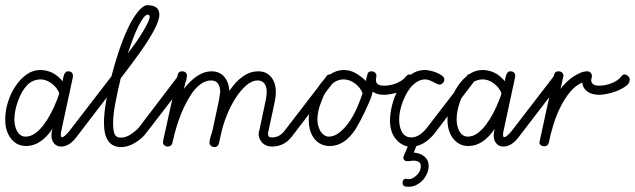

<svg xmlns="http://www.w3.org/2000/svg" viewBox="-25 -570 2431 735"><path d="M401 -277Q408 -285 414 -285Q420 -285 427 -279Q434 -273 434 -266Q434 -260 429 -256L269 -47Q241 -9 209 -9Q192 -9 182 -21Q172 -33 172 -51Q172 -64 176 -77Q131 -11 75 -11Q58 -11 44 -17.5Q30 -24 19 -37Q8 -50 1.5 -68.5Q-5 -87 -5 -112Q-5 -146 5.5 -179.5Q16 -213 34.5 -240.5Q53 -268 77 -285Q101 -302 129 -302Q152 -302 173 -292.5Q194 -283 215 -259Q215 -262 216 -268Q217 -274 219 -280.5Q221 -287 225 -292Q229 -297 235 -297Q245 -297 249.5 -292.5Q254 -288 254 -282Q254 -276 254 -275L209 -66Q207 -58 208 -51Q208 -46 212 -45Q216 -44 224 -51Q232 -58 241 -69ZM192 -185Q196 -195 198 -200.5Q200 -206 202 -213Q192 -237 171.5 -251.5Q151 -266 131 -266Q101 -266 79.5 -244.5Q58 -223 43 -181Q30 -144 30 -112Q30 -100 33 -87.5Q36 -75 41.5 -66Q47 -57 55 -52Q63 -47 73 -47Q92 -47 109.5 -59.5Q127 -72 142 -92Q157 -112 170 -136.5Q183 -161 192 -185Z M464 -366Q483 -390 498 -411.5Q513 -433 524 -452Q535 -471 541.5 -484.5Q548 -498 548 -506Q548 -514 540 -514Q532 -513 523 -500.5Q514 -488 504 -468Q494 -448 484 -421.5Q474 -395 464 -366ZM565 -455Q548 -422 515 -375Q482 -328 437 -270Q425 -220 416.5 -175Q408 -130 408 -100Q408 -67 414.5 -55Q421 -43 437 -43Q456 -43 474.5 -55Q493 -67 506 -81L656 -278Q662 -286 670 -286Q677 -286 683 -279Q689 -272 689 -266Q689 -261 685 -256L534 -60Q526 -49 514.5 -39.5Q503 -30 490.5 -22.5Q478 -15 464.5 -11Q451 -7 439 -7Q373 -7 373 -100Q373 -133 380.5 -179Q388 -225 400.5 -274Q413 -323 429 -371Q445 -419 463 -458Q481 -497 500.5 -522Q520 -547 536 -550H542Q585 -549 585 -514Q585 -492 565 -455Z M635 -24Q635 -18 629.5 -13.5Q624 -9 617 -9Q610 -9 604.5 -13.5Q599 -18 599 -24Q599 -26 599 -27Q599 -28 599 -29L655 -283Q658 -297 671 -297Q681 -297 686 -292Q691 -287 691 -280Q691 -279 690.5 -277.5Q690 -276 690 -275L679 -230Q704 -262 730.5 -279.5Q757 -297 785 -297Q815 -297 833 -276.5Q851 -256 853 -222Q877 -258 905 -277.5Q933 -297 964 -297Q995 -297 1013 -275Q1031 -253 1031 -218Q1031 -201 1027 -182L1002 -65Q1001 -63 1001 -59Q1001 -51 1004 -47.5Q1007 -44 1017 -44Q1045 -44 1064 -69L1224 -277Q1229 -285 1236 -285Q1243 -285 1249.5 -279Q1256 -273 1256 -267Q1256 -260 1252 -256L1092 -47Q1063 -9 1016 -9Q993 -9 979 -23.5Q965 -38 965 -57Q965 -64 968 -72L993 -190Q994 -197 995 -204Q996 -211 996 -217Q996 -240 986.5 -251Q977 -262 962 -262Q939 -262 917 -242.5Q895 -223 876.5 -194Q858 -165 844 -130.5Q830 -96 823 -65L813 -21Q809 -7 797 -7Q788 -7 782.5 -12Q777 -17 777 -22Q777 -35 782 -49Q787 -63 789 -73L814 -190Q815 -198 816 -205Q817 -212 818 -217Q818 -238 809.5 -250Q801 -262 783 -262Q762 -262 743 -248Q724 -234 709 -212Q694 -190 681 -163Q668 -136 659 -109.5Q650 -83 644 -60.5Q638 -38 635 -24Z M1529 -277Q1535 -285 1543 -285Q1549 -285 1555.5 -278.5Q1562 -272 1562 -266Q1562 -252 1547 -241Q1532 -230 1513 -222Q1494 -214 1474.5 -210.5Q1455 -207 1447 -207Q1434 -207 1423 -209.5Q1412 -212 1402 -219L1399 -209Q1396 -197 1389 -180.5Q1382 -164 1373 -145Q1364 -126 1354.5 -108Q1345 -90 1337 -77Q1295 -11 1237 -11Q1220 -11 1205.5 -17.5Q1191 -24 1180 -37Q1169 -50 1163 -68.5Q1157 -87 1157 -112Q1157 -146 1167 -179.5Q1177 -213 1195.5 -240.5Q1214 -268 1238.5 -285Q1263 -302 1291 -302Q1315 -302 1335.5 -290.5Q1356 -279 1376 -260L1377 -268Q1379 -277 1382 -287Q1385 -297 1397 -297Q1406 -297 1411 -292Q1416 -287 1416 -281Q1416 -276 1415 -271.5Q1414 -267 1414 -263Q1414 -254 1421 -248Q1428 -242 1446 -242Q1458 -242 1470 -244.5Q1482 -247 1493 -251.5Q1504 -256 1513.5 -262.5Q1523 -269 1529 -277ZM1363 -213Q1359 -224 1351.5 -233.5Q1344 -243 1334 -250.5Q1324 -258 1313 -262Q1302 -266 1291 -266Q1263 -266 1241.5 -244.5Q1220 -223 1205 -181Q1190 -144 1190 -112Q1190 -100 1193.5 -87.5Q1197 -75 1203 -66Q1209 -57 1217 -52Q1225 -47 1234 -47Q1255 -47 1276 -64Q1297 -81 1314 -106.5Q1331 -132 1343.5 -161.5Q1356 -191 1363 -213Z M1762 -279Q1767 -287 1774 -287Q1781 -287 1787.5 -280.5Q1794 -274 1794 -269Q1794 -262 1790 -258L1639 -60Q1607 -20 1569 -11L1559 14Q1584 16 1600 29.5Q1616 43 1616 65Q1616 79 1610 93.5Q1604 108 1593.5 119.5Q1583 131 1569 138Q1555 145 1539 145Q1526 145 1521 141.5Q1516 138 1516 128Q1518 114 1529 114Q1530 114 1533 115Q1536 116 1538 116Q1548 116 1556.5 111Q1565 106 1572 99Q1579 92 1582.5 83.5Q1586 75 1586 66Q1586 55 1578.5 50Q1571 45 1557 45Q1552 45 1547 46Q1542 47 1535 47Q1526 47 1522.5 42.5Q1519 38 1519 35Q1519 30 1521 26L1536 -9Q1506 -16 1487 -42Q1468 -68 1468 -109Q1468 -136 1476.5 -169.5Q1485 -203 1502.5 -232.5Q1520 -262 1545 -282Q1570 -302 1603 -302Q1609 -302 1621.5 -299.5Q1634 -297 1646 -292Q1658 -287 1667 -280.5Q1676 -274 1676 -265Q1676 -258 1670 -252Q1664 -246 1659 -246Q1654 -246 1648 -249Q1642 -252 1635 -255.5Q1628 -259 1619.5 -262.5Q1611 -266 1603 -266Q1578 -266 1555.5 -244.5Q1533 -223 1517 -181Q1503 -144 1503 -112Q1503 -83 1514.5 -63.5Q1526 -44 1550 -44Q1581 -44 1611 -83Z M2094 -277Q2101 -285 2107 -285Q2113 -285 2120 -279Q2127 -273 2127 -266Q2127 -260 2122 -256L1962 -47Q1934 -9 1902 -9Q1885 -9 1875 -21Q1865 -33 1865 -51Q1865 -64 1869 -77Q1824 -11 1768 -11Q1751 -11 1737 -17.5Q1723 -24 1712 -37Q1701 -50 1694.5 -68.5Q1688 -87 1688 -112Q1688 -146 1698.5 -179.5Q1709 -213 1727.5 -240.5Q1746 -268 1770 -285Q1794 -302 1822 -302Q1845 -302 1866 -292.5Q1887 -283 1908 -259Q1908 -262 1909 -268Q1910 -274 1912 -280.5Q1914 -287 1918 -292Q1922 -297 1928 -297Q1938 -297 1942.5 -292.5Q1947 -288 1947 -282Q1947 -276 1947 -275L1902 -66Q1900 -58 1901 -51Q1901 -46 1905 -45Q1909 -44 1917 -51Q1925 -58 1934 -69ZM1885 -185Q1889 -195 1891 -200.5Q1893 -206 1895 -213Q1885 -237 1864.5 -251.5Q1844 -266 1824 -266Q1794 -266 1772.5 -244.5Q1751 -223 1736 -181Q1723 -144 1723 -112Q1723 -100 1726 -87.5Q1729 -75 1734.5 -66Q1740 -57 1748 -52Q1756 -47 1766 -47Q1785 -47 1802.5 -59.5Q1820 -72 1835 -92Q1850 -112 1863 -136.5Q1876 -161 1885 -185Z M2096 -283Q2099 -297 2112 -297Q2122 -297 2127 -292Q2132 -287 2132 -280Q2132 -279 2131.5 -277.5Q2131 -276 2131 -275L2121 -230Q2130 -242 2142 -254Q2154 -266 2168 -275.5Q2182 -285 2196 -291Q2210 -297 2224 -297Q2230 -297 2235.5 -292Q2241 -287 2241 -278Q2241 -275 2239.5 -270.5Q2238 -266 2238 -263Q2238 -256 2244 -249Q2250 -242 2270 -242Q2281 -242 2293 -244.5Q2305 -247 2316.5 -251.5Q2328 -256 2337.5 -262.5Q2347 -269 2353 -277Q2359 -285 2366 -285Q2373 -285 2379.5 -278.5Q2386 -272 2386 -266Q2386 -251 2370.5 -240Q2355 -229 2334.5 -221Q2314 -213 2295.5 -210Q2277 -207 2271 -207Q2241 -207 2223.5 -219.5Q2206 -232 2204 -254Q2178 -243 2157 -217.5Q2136 -192 2120 -159.5Q2104 -127 2093 -91Q2082 -55 2076 -24Q2075 -18 2070.5 -14Q2066 -10 2058 -10Q2051 -10 2045.5 -14Q2040 -18 2040 -25Q2040 -26 2040.5 -27.5Q2041 -29 2041 -30Z"/></svg>

Font: Gruenewald VA
Style: Regular
Weight: 400
Designer: Peter Wiegel
Foundry: Peter Wiegel, nach dem Schriftentwurf von Dr. H. Gr¸newald
Version: Version 0.007